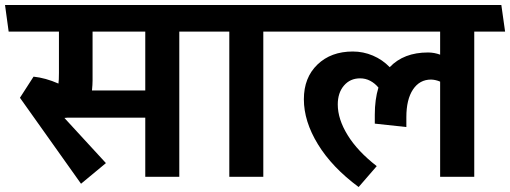

<svg xmlns="http://www.w3.org/2000/svg" viewBox="-48 -711 2051 772"><path d="M672.9 0H536.1V-237.8H222.2L210.9 -236.8L377.9 -55.2L277.8 27.8L32.2 -317.9L86.9 -402.8Q134.8 -397.9 187 -375Q189 -387.2 189 -418V-584H-13.2L-27.8 -690.9H782.2L796.9 -584H672.9ZM324.2 -584V-387.2Q324.2 -371.1 321.8 -347.2H536.1V-584Z M1010.7 0H874V-584H769L752.9 -690.9H1120.1L1134.8 -584H1010.7Z M1858.9 0H1721.7V-382.8Q1703.6 -390.6 1685.1 -391.1Q1639.2 -391.1 1612.5 -351.1Q1585.9 -311 1585.9 -240.2V-200.2L1459 -213.9V-250Q1459 -311 1473.6 -358.9Q1459.5 -376 1440.7 -386Q1421.9 -396 1399.9 -396Q1359.9 -396 1335 -366.9Q1310.1 -337.9 1310.1 -291Q1310.1 -231.9 1349.9 -167.5Q1389.6 -103 1466.8 -43L1394 41Q1287.1 -38.1 1230.5 -130.6Q1173.8 -223.1 1173.8 -312Q1173.8 -398.9 1228.3 -451.4Q1282.7 -503.9 1370.6 -503.9Q1412.6 -503.9 1451.2 -487.5Q1489.7 -471.2 1519 -440.9Q1575.2 -500 1672.9 -500Q1697.8 -500 1721.7 -491.2V-584H1098.6L1082 -690.9H1967.8L1982.9 -584H1858.9Z"/></svg>

Font: Kadwa
Style: Regular
Weight: 400
Designer: Sol Matas
Foundry: Sol Matas
Version: Version 1.000;PS 001.000;hotconv 1.0.70;makeotf.lib2.5.58329